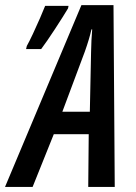

<svg xmlns="http://www.w3.org/2000/svg" viewBox="-72 -737 537 757"><path d="M-52.2 0 249 -716.8H375.5L380.4 0H275.9L277.8 -208H140.1L56.6 0ZM173.8 -296.4H282.2L287.1 -532.7Q287.6 -556.6 288.6 -578.6Q289.6 -600.6 291.5 -621.1H288.6Q284.2 -601.6 277.8 -580.3Q271.5 -559.1 262.7 -534.2ZM30.8 -543.5 33.7 -555.7Q43.5 -573.2 57.9 -603.8Q72.3 -634.3 85.7 -665.3Q99.1 -696.3 106 -713.9H198.2L196.3 -704.1Q188.5 -690.9 174.8 -669.2Q161.1 -647.5 145.3 -623.3Q129.4 -599.1 114.7 -577.6Q100.1 -556.2 90.3 -543.5Z"/></svg>

Font: Open Sans Condensed SemiBold
Style: Italic
Weight: 600
Width: 3
Italic angle: -12°
Designer: Monotype Design Team
Foundry: Monotype Imaging Inc.
Version: Version 3.000; ttfautohint (v1.8.4)